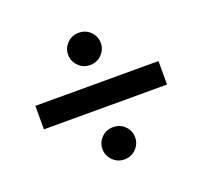

<svg xmlns="http://www.w3.org/2000/svg" viewBox="-101 -678 831 784"><g transform="rotate(-20 315.0 -286.0)"><path d="M243 -491Q243 -463 263.5 -442Q284 -421 314 -421Q344 -421 364.5 -442Q385 -463 385 -491Q385 -520 364.5 -540.5Q344 -561 314 -561Q284 -561 263.5 -540.5Q243 -520 243 -491ZM243 -81Q243 -53 263.5 -32Q284 -11 314 -11Q344 -11 364.5 -32Q385 -53 385 -81Q385 -110 364.5 -130.5Q344 -151 314 -151Q284 -151 263.5 -130.5Q243 -110 243 -81ZM46 -239H581V-341H46Z"/></g></svg>

Font: Jost Medium
Style: Regular
Weight: 500
Version: Version 3.710